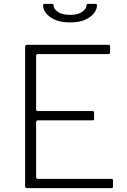

<svg xmlns="http://www.w3.org/2000/svg" viewBox="-20 -974 656 994"><path d="M110 -731Q110 -742 120 -742H543Q550 -742 550 -734V-703Q550 -694 541 -694H177Q167 -694 167 -685V-407Q167 -399 177 -399H459Q467 -399 467 -391V-359Q467 -355 465.5 -353Q464 -351 458 -351H177Q167 -351 167 -342V-57Q167 -48 177 -48H556Q565 -48 565 -40V-8Q565 -4 563 -2Q561 0 557 0H120Q110 0 110 -11V-731ZM343 -858Q295 -858 264 -872Q233 -886 218 -906Q203 -926 203 -946Q203 -950 204.5 -952Q206 -954 208 -954H246Q251 -954 254.5 -952.5Q258 -951 257 -947Q257 -929 279 -913Q301 -897 343 -897ZM343 -858V-897Q384 -897 406 -913Q428 -929 428 -947Q428 -951 431 -952.5Q434 -954 439 -954H477Q479 -954 480.5 -952Q482 -950 482 -946Q482 -926 467 -906Q452 -886 421.5 -872Q391 -858 343 -858Z"/></svg>

Font: Libre Franklin ExtraLight
Style: Regular
Weight: 250
Designer: Pablo Impallari, Rodrigo Fuenzalida, Nhung Nguyen
Foundry: Impallari Type
Version: Version 3.000